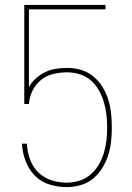

<svg xmlns="http://www.w3.org/2000/svg" viewBox="-20 -755 540 783"><path d="M252 8Q218 8 185 -1.5Q152 -11 127.5 -33.5Q103 -56 89 -87.5Q75 -119 71 -152L70 -169H90L91 -154Q94 -125 106 -96.5Q118 -68 140.5 -48Q163 -28 192.5 -19Q222 -10 252 -10Q278 -10 303.5 -18Q329 -26 349 -43Q369 -60 382.5 -83Q396 -106 403.5 -131Q411 -156 414 -182.5Q417 -209 417 -235Q417 -261 414 -287.5Q411 -314 403.5 -339Q396 -364 383 -387Q370 -410 350.5 -427Q331 -444 305.5 -452Q280 -460 254 -460Q226 -460 198 -453.5Q170 -447 148 -429.5Q126 -412 113 -386Q100 -360 98 -331H79V-735H410V-717H98V-400Q109 -420 126.5 -435.5Q144 -451 164.5 -461Q185 -471 208 -474.5Q231 -478 254 -478Q283 -478 310.5 -470Q338 -462 360.5 -443.5Q383 -425 398 -400.5Q413 -376 421.5 -348.5Q430 -321 433 -292.5Q436 -264 436 -235Q436 -206 433 -177.5Q430 -149 421 -121.5Q412 -94 396.5 -69Q381 -44 359 -26Q337 -8 308.5 0Q280 8 252 8Z"/></svg>

Font: iosevka_custom_sans_ss08 Thin
Style: Regular
Weight: 100
Designer: Belleve Invis
Foundry: Belleve Invis
Version: Version 10.3.0; ttfautohint (v1.8.3)